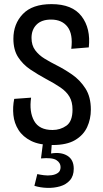

<svg xmlns="http://www.w3.org/2000/svg" viewBox="-20 -692 502 932"><path d="M235 12Q171 12 131 -8Q91 -28 70 -61Q49 -94 45 -133.5Q41 -173 49 -212L131 -218Q121 -150 145.5 -105.5Q170 -61 235 -61Q273 -61 302.5 -82Q332 -103 332 -160Q332 -197 317.5 -222Q303 -247 274 -267Q245 -287 203 -309Q164 -330 127.5 -354.5Q91 -379 68 -414.5Q45 -450 45 -504Q45 -576 91 -624Q137 -672 230 -672Q331 -672 376 -613Q421 -554 411 -462L326 -455Q335 -526 308 -561.5Q281 -597 228 -597Q182 -597 157.5 -572.5Q133 -548 133 -508Q133 -472 151 -448Q169 -424 197 -407Q225 -390 253 -376Q291 -357 329.5 -330.5Q368 -304 394.5 -263Q421 -222 421 -160Q421 -114 403 -75Q385 -36 344.5 -12Q304 12 235 12ZM147 210 161 153Q174 156 193 158.5Q212 161 230.5 158.5Q249 156 261.5 147Q274 138 274 119Q274 98 253.5 85Q233 72 179 77L191 -17H233L228 53Q276 45 307 64Q338 83 338 127Q338 162 319.5 183Q301 204 271.5 212.5Q242 221 209 220Q176 219 147 210Z"/></svg>

Font: Bricolage Grotesque 10pt Condensed
Style: Regular
Weight: 400
Width: 3
Designer: Mathieu Triay
Foundry: Atelier Triay
Version: Version 1.000; ttfautohint (v1.8.4.7-5d5b);gftools[0.9.29]